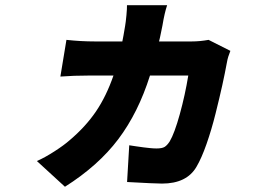

<svg xmlns="http://www.w3.org/2000/svg" viewBox="-20 -631 996 732"><path d="M227.6 81 120.7 -17Q152 -30.9 188 -54.2Q224.1 -77.4 246.1 -96.9Q306.5 -148.1 345.9 -206.1Q385.3 -264.2 412.6 -343H320Q260.7 -343 210.2 -339.1L233.3 -479Q288.4 -473 341.3 -473H446.4Q449.6 -487.2 457 -532Q459.5 -546.2 462 -572.6Q464.5 -599.1 464.1 -611.2H617.2Q607.2 -581.7 599.4 -534.1Q598.4 -529.5 593.9 -507.1Q589.5 -484.7 586.3 -473H711.3Q741.8 -473 775.2 -479L858.3 -437.1Q848.7 -413.7 845.5 -394.9Q837.7 -352.6 827.6 -306.6Q817.5 -260.7 802 -198.7Q786.6 -136.7 767.4 -82Q748.2 -27.3 729 5Q691.8 68.9 597.7 68.9Q571 68.9 464.5 62.9L472.7 -77.1Q479 -76 498.6 -73.2Q518.1 -70.3 527.9 -69.1Q537.6 -67.8 552 -66.4Q566.4 -65 576.7 -65Q597.7 -65 607.4 -70.8Q617.2 -76.7 627.1 -92Q645.2 -122.5 665.5 -195.7Q685.7 -268.8 697.8 -343H551.8Q507.1 -201.3 430.9 -100.3Q354.8 0.7 227.6 81Z"/></svg>

Font: Karasuma Gothic
Style: Italic
Weight: 900
Italic angle: -9.39999°
Designer: Rasmus Andersson / Ryoko Nishizuka
Foundry: Genbu
Version: Version 1.00